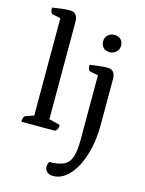

<svg xmlns="http://www.w3.org/2000/svg" viewBox="-144 -819 885 1173"><g transform="rotate(15 298.0 -232.0)"><path d="M38 0Q38 -19 42 -28Q46 -37 54 -40L104 -57V-673L54 -683Q38 -686 38 -722Q73 -728 99 -731Q125 -734 150 -734Q199 -734 199 -674V-59L269 -42Q269 -26 265.5 -17Q262 -8 251 0ZM311 270Q285 270 271 257.5Q257 245 257 225Q257 218 259.5 209Q262 200 266 193Q325 193 357.5 177Q390 161 403 122Q416 83 416 13V-395L366 -405Q350 -407 350 -444Q391 -450 416 -452.5Q441 -455 462 -455Q511 -455 511 -396V-108Q511 -29 496 39.5Q481 108 453.5 160Q426 212 389.5 241Q353 270 311 270ZM449 -550Q422 -550 407.5 -565Q393 -580 393 -605Q393 -629 410 -644.5Q427 -660 449 -660Q476 -660 491 -645Q506 -630 506 -605Q506 -581 488.5 -565.5Q471 -550 449 -550Z"/></g></svg>

Font: Petrona Medium
Style: Regular
Weight: 500
Designer: Ringo R. Seeber
Foundry: Ringo R. Seeber
Version: Version 2.001; ttfautohint (v1.8.3)